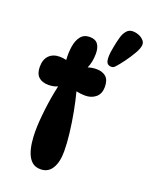

<svg xmlns="http://www.w3.org/2000/svg" viewBox="-163 -971 835 1066"><g transform="rotate(20 254.0 -437.5)"><path d="M302 -128Q302 -64 279 -27Q256 10 212 10Q180 10 161 -7Q142 -24 131.5 -52Q121 -80 117 -113Q113 -146 113 -177Q113 -233 122 -308.5Q131 -384 147 -456Q124 -445 93 -445Q55 -445 34.5 -464.5Q14 -484 14 -524Q14 -567 37 -590.5Q60 -614 100 -614Q120 -614 139 -609Q136 -652 142 -689.5Q148 -727 166.5 -750.5Q185 -774 219 -774Q252 -774 267 -754Q282 -734 282 -698Q282 -649 265 -611Q289 -619 316 -619Q350 -619 371 -601Q392 -583 392 -541Q392 -501 367 -480Q342 -459 305 -459Q292 -459 278.5 -460.5Q265 -462 252 -465Q265 -416 276.5 -355Q288 -294 295 -234Q302 -174 302 -128ZM364 -667Q354 -677 354 -704.5Q354 -732 362 -770Q368 -801 375.5 -827.5Q383 -854 398 -870Q410 -884 429 -885Q448 -886 466.5 -879Q485 -872 495 -861Q509 -849 507.5 -830Q506 -811 489 -781Q472 -751 448.5 -719Q425 -687 409 -670Q400 -659 386.5 -659Q373 -659 364 -667Z"/></g></svg>

Font: DynaPuff Condensed Medium
Style: Regular
Weight: 500
Width: 3
Designer: Toshi Omagari, Jennifer Daniel
Foundry: Google Fonts
Version: Version 2.000; ttfautohint (v1.8.4.7-5d5b)